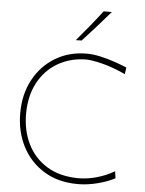

<svg xmlns="http://www.w3.org/2000/svg" viewBox="-63 -1020 812 1078"><g transform="rotate(5 343.0 -480.5)"><path d="M417 9Q306 9 226 -40Q146 -89 103 -172.5Q60 -256 60 -359Q60 -467.5 105 -550Q150 -632.5 227.5 -678.8Q305 -725 403 -725Q440.5 -725 482.2 -715.5Q524 -706 563 -692.5Q602 -679 631 -667L626 -629Q552 -663 492 -677.5Q432 -692 402 -692Q311.5 -690.5 241.8 -649.2Q172 -608 132.5 -533.5Q93 -459 93 -358Q93 -265.5 129.5 -190.2Q166 -115 237.8 -70.2Q309.5 -25.5 415 -24Q467 -24 520.2 -39Q573.5 -54 619 -81L625 -42Q581 -19 525 -5Q469 9 417 9ZM335 -795Q372 -838.5 407.8 -882.2Q443.5 -926 477 -970H523Q485.5 -926 446.8 -882.8Q408 -839.5 368 -796Z"/></g></svg>

Font: Commissioner Flair Thin
Style: Regular
Weight: 100
Designer: Kostas Bartsokas
Foundry: Kostas Bartsokas
Version: Version 1.000; ttfautohint (v1.8.3)